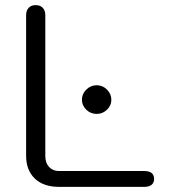

<svg xmlns="http://www.w3.org/2000/svg" viewBox="-20 -730 667 750"><path d="M82 -122V-670Q82 -689 92 -699.5Q102 -710 119 -710Q137 -710 147 -699.5Q157 -689 157 -670V-120Q157 -94 171.5 -78Q186 -62 210 -62H543Q582 -62 582 -31Q582 -16 572 -8Q562 0 543 0H211Q150 0 116 -32.5Q82 -65 82 -122ZM300 -340Q300 -363 317 -380Q334 -397 358 -397Q381 -397 398 -380Q415 -363 415 -340Q415 -318 398 -301.5Q381 -285 358 -285Q334 -285 317 -301.5Q300 -318 300 -340Z"/></svg>

Font: Kodchasan
Style: Regular
Weight: 400
Version: Version 1.000; ttfautohint (v1.6)